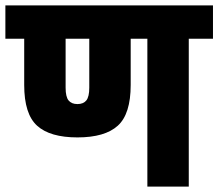

<svg xmlns="http://www.w3.org/2000/svg" viewBox="-30 -694 812 714"><path d="M762 -674V-550H672V0H518V-550H456V-378Q456 -270 408 -226.5Q360 -183 258 -183Q156 -183 108 -226.5Q60 -270 60 -378V-550H-10V-674ZM302 -550H214V-368Q214 -334 225 -320.5Q236 -307 258 -307Q280 -307 291 -320.5Q302 -334 302 -368Z"/></svg>

Font: Biryani Heavy
Style: Regular
Weight: 900
Designer: Dan Reynolds and Mathieu Réguer
Foundry: Dan Reynolds and Mathieu Réguer
Version: Version 1.003; ttfautohint (v1.1) -l 5 -r 5 -G 72 -x 0 -D la